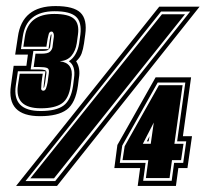

<svg xmlns="http://www.w3.org/2000/svg" viewBox="-20 -613 678 633"><path d="M112 -230Q1 -230 16 -331L25 -396H67L72 -433H30L39 -492Q53 -593 163 -593Q223 -593 245.5 -571Q268 -549 261 -499L257 -470Q254 -450 249 -436.5Q244 -423 231 -411Q246 -388 240 -355L237 -331Q229 -273 200 -251.5Q171 -230 112 -230ZM114 -247Q165 -247 189.5 -265Q214 -283 221 -331L224 -355Q230 -396 207 -411Q221 -420 229.5 -435.5Q238 -451 241 -470L245 -499Q250 -540 230.5 -558Q211 -576 160 -576Q67 -576 55 -492L49 -451H140L142 -466Q146 -500 149 -500Q151 -500 148 -481L145 -457Q143 -452 139 -449Q135 -445 117 -445H90L81 -384H108Q121 -384 127.5 -382Q134 -380 133 -372L129 -342Q126 -323 124 -323Q123 -323 127 -357L130 -378H39L32 -331Q20 -247 114 -247ZM115 -256Q28 -256 39 -331L45 -370H121L119 -357Q116 -336 116 -325Q114 -314 123 -314Q129 -314 132 -322.5Q135 -331 137 -342L141 -372Q143 -386 135 -389Q127 -392 110 -392H91L97 -436H116Q137 -436 144 -442Q151 -448 153 -457L156 -481Q157 -486 157.5 -491.5Q158 -497 157 -501Q155 -509 150 -509Q142 -509 140 -498Q137 -488 134 -466L133 -459H57L62 -492Q73 -567 159 -567Q206 -567 224 -551Q242 -535 237 -499L233 -470Q229 -445 215.5 -429Q202 -413 177 -411Q223 -406 216 -355L213 -331Q207 -288 184 -272Q161 -256 115 -256ZM33 0 505 -591H638L168 0ZM64 -16H162L607 -575H511ZM80 -25 514 -566H590L158 -25ZM434 0 442 -59H357L367 -135L493 -358H610L583 -164H613L598 -59H568L560 0ZM452 -17H546L554 -76H584L594 -147H564L591 -341H500L383 -133L375 -76H460ZM461 -26 469 -85H384L391 -131L504 -332H582L555 -139H585L577 -85H547L539 -26ZM451 -139H477L487 -209ZM464 -147 473 -164 470 -147Z"/></svg>

Font: Alumni Sans Collegiate One
Style: Italic
Weight: 400
Italic angle: -8°
Designer: Robert E. Leuschke
Foundry: Robert E. Leuschke
Version: Version 1.100